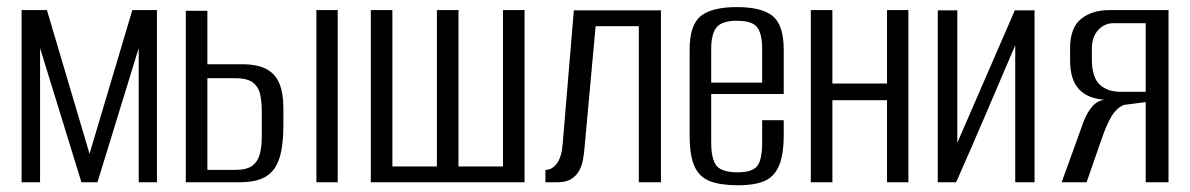

<svg xmlns="http://www.w3.org/2000/svg" viewBox="-20 -524 3422 552"><path d="M42.1 0V-495H114.9L237.4 -81.9L360.5 -495H431.2V0H378.8V-385.8L260.2 0H214.1L95.2 -385.8V0Z M514.2 0V-492.9H576.2V-339.3H675.2Q720.8 -339.3 746.7 -325Q772.5 -310.8 783.6 -283Q794.7 -255.2 794.7 -213.8V-163.8Q794.7 -121.8 788.8 -90.7Q783 -59.7 769.1 -39.7Q755.2 -19.7 731.1 -9.8Q706.9 0 669.4 0ZM576.2 -35.6H656.6Q690.2 -35.6 706.2 -48.2Q722.2 -60.8 727.4 -82.7Q732.7 -104.7 732.7 -132.1V-202.4Q732.7 -228.4 728.5 -250.4Q724.3 -272.5 708.3 -285.8Q692.4 -299.1 656.6 -299.1H576.2ZM889.6 0V-495H950.9V0Z M1046.1 0V-495H1108.1V-45.5H1236.1V-495H1298.1V-45.5H1426.1V-495H1488.1V0Z M1548.1 0V-35.6Q1567.5 -35.6 1581.3 -54.4Q1595 -73.2 1597.7 -110.4L1629.8 -494.3H1880.2V0H1816.6V-448.7H1692.4L1659.9 -92.5Q1658.6 -80.2 1655.9 -64.3Q1653.2 -48.5 1645.4 -33.8Q1637.7 -19.2 1622.8 -9.6Q1608 0 1583 0Z M2102.9 8.7Q2052.7 8.7 2021.9 -2.8Q1991.1 -14.3 1976.9 -45.2Q1962.7 -76 1962.7 -135.1V-381.5Q1962.7 -451.8 1994.5 -477.7Q2026.3 -503.6 2098.6 -503.6Q2170.2 -503.6 2201.7 -477.7Q2233.2 -451.8 2233.2 -381.5V-253.7H2024.7V-114.1Q2024.7 -66.5 2040 -47.5Q2055.3 -28.6 2101.5 -28.6Q2142.9 -28.6 2157.1 -46.8Q2171.2 -65.1 2171.2 -114.1V-178.5H2233.2V-136.1Q2233.2 -78.2 2219.3 -46.6Q2205.4 -15 2176.7 -3.1Q2148.1 8.7 2102.9 8.7ZM2024.7 -286.5H2171.2V-383.7Q2171.2 -426.3 2157.1 -445.3Q2142.9 -464.3 2098.6 -464.3Q2055.3 -464.3 2040 -445.3Q2024.7 -426.3 2024.7 -383.7Z M2311.1 0V-495H2373.1V-283.8H2530.2V-495H2591.6V0H2530.2V-235.9H2373.1V0Z M2676.1 0V-494.3H2732.3V-113.5L2897.6 -494.3H2954.3V0H2898.8V-393.9Q2856.5 -295 2814.6 -196.9Q2772.8 -98.9 2728.9 0Z M3032.3 0 3094.5 -172.1Q3105.6 -201.5 3120.7 -218.4Q3135.9 -235.2 3155.9 -237.2Q3107.2 -240.4 3081.9 -267.7Q3056.5 -294.9 3056.5 -350.9V-385.2Q3056.5 -443.8 3087.8 -469.4Q3119.1 -495 3170.1 -495H3339.5V0H3273.9V-230.5L3210.6 -222.3Q3188.7 -212.6 3174.2 -187.1Q3159.8 -161.6 3147.6 -125.6L3103.9 0ZM3202.8 -260H3273.9V-457.3H3181.2Q3155.4 -457.3 3137.3 -437.7Q3119.1 -418.1 3119.1 -382.9V-352.4Q3119.4 -301.8 3141.6 -280.9Q3163.8 -260 3202.8 -260Z"/></svg>

Font: Alumni Sans SC Thin
Style: Regular
Weight: 100
Designer: Robert E. Leuschke
Foundry: Robert E. Leuschke
Version: Version 1.018